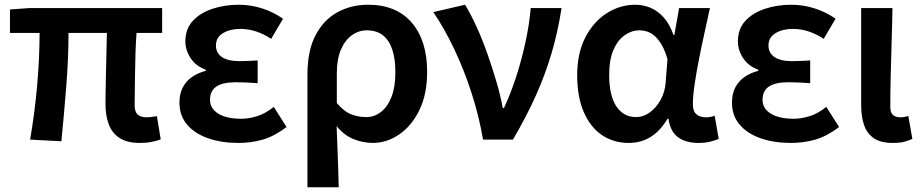

<svg xmlns="http://www.w3.org/2000/svg" viewBox="-20 -589 3889 810"><path d="M569 14Q517 14 485 -6.5Q453 -27 439 -64Q425 -101 425 -152Q425 -169 425.5 -202Q426 -235 427 -278Q428 -321 429 -366Q430 -411 431 -450H269Q269 -343 259.5 -224Q250 -105 239 7L107 0Q127 -115 137 -232Q147 -349 147 -450H22V-549L104 -555H664V-450H556Q553 -409 551.5 -362Q550 -315 549.5 -271Q549 -227 548.5 -194Q548 -161 548 -146Q548 -117 561 -105.5Q574 -94 599 -94Q612 -94 642 -99L658 -1Q643 5 620.5 9.5Q598 14 569 14Z M985 14Q915 14 858.5 -5.5Q802 -25 769.5 -63Q737 -101 737 -156Q737 -194 751.5 -221Q766 -248 791 -265Q816 -282 848 -290V-295Q806 -310 784 -344Q762 -378 762 -414Q762 -467 793.5 -501Q825 -535 876.5 -552Q928 -569 988 -569Q1038 -569 1086 -553.5Q1134 -538 1174 -510L1124 -425Q1094 -445 1061.5 -456Q1029 -467 994 -467Q950 -467 920.5 -449Q891 -431 891 -397Q891 -366 916 -348.5Q941 -331 992 -331Q1009 -331 1028 -332Q1047 -333 1067 -334V-238Q1042 -240 1019.5 -241Q997 -242 975 -242Q920 -242 893 -224Q866 -206 866 -168Q866 -131 901 -109.5Q936 -88 998 -88Q1030 -88 1065 -99Q1100 -110 1135 -138L1189 -53Q1137 -14 1088.5 0Q1040 14 985 14Z M1277 201V-274Q1277 -375 1311 -440Q1345 -505 1403 -537Q1461 -569 1533 -569Q1652 -569 1717 -493.5Q1782 -418 1782 -286Q1782 -191 1749 -124Q1716 -57 1663.5 -21.5Q1611 14 1553 14Q1513 14 1473 -1.5Q1433 -17 1400 -57Q1402 -11 1403.5 31Q1405 73 1406.5 114.5Q1408 156 1409 201ZM1525 -95Q1559 -95 1587 -116.5Q1615 -138 1631.5 -180Q1648 -222 1648 -284Q1648 -340 1635 -379.5Q1622 -419 1595.5 -440Q1569 -461 1527 -461Q1493 -461 1464 -440Q1435 -419 1418 -379Q1401 -339 1401 -281V-154Q1433 -117 1463.5 -106Q1494 -95 1525 -95Z M2018 0Q2000 -103 1968.5 -199.5Q1937 -296 1896 -382.5Q1855 -469 1808 -538L1942 -569Q1967 -528 1991.5 -474Q2016 -420 2037 -360Q2058 -300 2075 -242Q2092 -184 2101 -133H2106Q2137 -200 2159.5 -271Q2182 -342 2197.5 -414Q2213 -486 2219 -555H2349Q2334 -457 2308 -368Q2282 -279 2242.5 -190Q2203 -101 2144 0Z M2633 14Q2568 14 2519 -19.5Q2470 -53 2442.5 -117Q2415 -181 2415 -272Q2415 -365 2449.5 -431.5Q2484 -498 2540 -533.5Q2596 -569 2660 -569Q2693 -569 2723.5 -556.5Q2754 -544 2779.5 -516Q2805 -488 2821 -442H2825L2845 -555H2975Q2964 -504 2951.5 -447.5Q2939 -391 2928 -335Q2917 -279 2910 -230.5Q2903 -182 2903 -148Q2903 -119 2918.5 -106.5Q2934 -94 2958 -94Q2966 -94 2976 -95.5Q2986 -97 2995 -101L3012 -3Q2998 3 2977 8.5Q2956 14 2927 14Q2873 14 2840.5 -10Q2808 -34 2800 -88H2796Q2736 14 2633 14ZM2663 -95Q2694 -95 2721 -114.5Q2748 -134 2766.5 -167Q2785 -200 2788 -239L2796 -339Q2786 -374 2773 -397Q2760 -420 2745 -434.5Q2730 -449 2712.5 -455Q2695 -461 2677 -461Q2645 -461 2615.5 -440.5Q2586 -420 2568 -378.5Q2550 -337 2550 -273Q2550 -185 2580.5 -140Q2611 -95 2663 -95Z M3316 14Q3246 14 3189.5 -5.5Q3133 -25 3100.5 -63Q3068 -101 3068 -156Q3068 -194 3082.5 -221Q3097 -248 3122 -265Q3147 -282 3179 -290V-295Q3137 -310 3115 -344Q3093 -378 3093 -414Q3093 -467 3124.5 -501Q3156 -535 3207.5 -552Q3259 -569 3319 -569Q3369 -569 3417 -553.5Q3465 -538 3505 -510L3455 -425Q3425 -445 3392.5 -456Q3360 -467 3325 -467Q3281 -467 3251.5 -449Q3222 -431 3222 -397Q3222 -366 3247 -348.5Q3272 -331 3323 -331Q3340 -331 3359 -332Q3378 -333 3398 -334V-238Q3373 -240 3350.5 -241Q3328 -242 3306 -242Q3251 -242 3224 -224Q3197 -206 3197 -168Q3197 -131 3232 -109.5Q3267 -88 3329 -88Q3361 -88 3396 -99Q3431 -110 3466 -138L3520 -53Q3468 -14 3419.5 0Q3371 14 3316 14Z M3746 14Q3696 14 3667 -5.5Q3638 -25 3625.5 -61Q3613 -97 3613 -146V-555H3745Q3744 -486 3741.5 -411Q3739 -336 3737.5 -266Q3736 -196 3736 -139Q3736 -114 3747 -104Q3758 -94 3779 -94Q3786 -94 3795 -95.5Q3804 -97 3812 -100L3829 -3Q3814 4 3795 9Q3776 14 3746 14Z"/></svg>

Font: Noto Sans JP SemiBold
Style: Regular
Weight: 600
Designer: Ryoko NISHIZUKA  (kana, bopomofo & ideographs); Paul D. Hunt (Latin, Greek & Cyrillic); Sandoll Communications , Soo-you
Foundry: Adobe
Version: Version 2.004-H2;hotconv 1.0.118;makeotfexe 2.5.65603